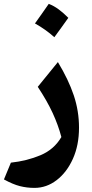

<svg xmlns="http://www.w3.org/2000/svg" viewBox="-20 -671 468 973"><path d="M380.4 -23.9Q380.4 64.9 349.4 133.8Q318.4 202.6 267.1 241.9Q215.8 281.2 154.8 281.2Q116.2 281.2 80.8 272.2Q45.4 263.2 0 238.3L35.2 153.3Q116.7 144.5 185.5 115.5Q254.4 86.4 291 23.4Q274.9 -37.6 246.6 -98.9Q218.3 -160.2 171.4 -231L273.4 -356.4Q327.1 -267.6 353.8 -188Q380.4 -108.4 380.4 -23.9ZM227.1 -651.4Q252.9 -641.6 277.6 -623.3Q302.2 -605 326.2 -580.6Q309.1 -556.6 291.5 -532Q273.9 -507.3 255.4 -482.4Q211.4 -522 157.2 -552.2Q175.3 -577.6 192.6 -602.1Q210 -626.5 227.1 -651.4Z"/></svg>

Font: Pinar-FD SemiBold
Style: Regular
Weight: 600
Designer: Amin Abedi
Version: Version 2.000